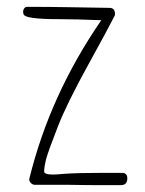

<svg xmlns="http://www.w3.org/2000/svg" viewBox="-20 -541 425 561"><path d="M284 -36Q206 -36 166 -33Q144 -31 135 -31Q109 -31 109 -40Q109 -53 115 -77Q122 -102 149 -171Q174 -236 239 -354Q298 -461 315 -495Q316 -496 316 -500Q316 -518 300 -518Q286 -518 180 -520Q126 -521 59 -521Q53 -521 49.5 -514.5Q46 -508 49 -499Q54 -485 152 -485Q196 -485 276 -482Q126 -264 66 -20Q64 -13 69.5 -7Q75 -1 82 -1H182Q227 0 283 0H333Q352 0 352 -20Q352 -36 336 -36Z"/></svg>

Font: Neythal
Style: Regular
Weight: 400
Designer: Tharique Azeez
Foundry: Tharique Azeez
Version: Version 0.44